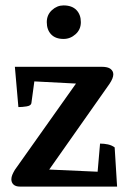

<svg xmlns="http://www.w3.org/2000/svg" viewBox="-20 -690 478 710"><path d="M54 0Q38 0 30 -7.5Q22 -15 22 -27Q22 -35 25.5 -43.5Q29 -52 35 -62L261 -381L107 -389L96 -308Q94 -299 78 -296.5Q62 -294 48 -294L35 -443H356Q379 -443 389 -435Q399 -427 399 -415Q399 -401 385 -380L162 -63L341 -55L350 -159Q365 -159 379 -156Q393 -153 404 -145L413 0ZM215 -546Q185 -546 169 -563Q153 -580 153 -608Q153 -635 172 -652.5Q191 -670 215 -670Q246 -670 262.5 -653Q279 -636 279 -608Q279 -581 259.5 -563.5Q240 -546 215 -546Z"/></svg>

Font: Petrona SemiBold
Style: Regular
Weight: 600
Designer: Ringo R. Seeber
Foundry: Ringo R. Seeber
Version: Version 2.001; ttfautohint (v1.8.3)